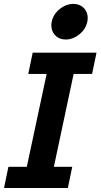

<svg xmlns="http://www.w3.org/2000/svg" viewBox="-45 -939 502 959"><path d="M293.9 0H-24.9L-2.9 -106H88.9L188 -569.8H96.2L118.2 -675.8H437L415 -569.8H322.8L224.1 -106H315.9ZM283.7 -741.7Q247.1 -741.7 226.1 -768.1Q211.4 -786.1 211.4 -813.5Q211.4 -821.8 213.4 -830.6Q221.2 -867.7 252.9 -893.6Q284.7 -919.4 321.3 -919.4Q357.4 -919.4 378.4 -893.6Q393.1 -875 393.1 -849.1Q393.1 -839.8 391.1 -830.6Q383.8 -793.9 351.8 -767.8Q319.8 -741.7 283.7 -741.7Z"/></svg>

Font: Cadman
Style: Bold Italic
Weight: 700
Italic angle: -12°
Designer: Paul James MIller
Foundry: High-Logic / Made with FontCreator
Version: Version 2.114;March 28, 2021;FontCreator 13.0.0.2683 64-bit